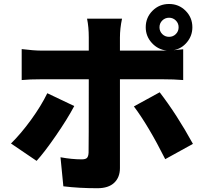

<svg xmlns="http://www.w3.org/2000/svg" viewBox="-20 -907 1040 981"><path d="M221.7 -430.7 359.4 -365.2Q324.2 -298.8 265.6 -213.9Q207 -128.9 167 -85L36.1 -173.8Q86.9 -223.6 138.7 -294.9Q190.4 -366.2 221.7 -430.7ZM809.1 -802.2Q794.9 -788.1 794.9 -767.6Q794.9 -747.1 809.1 -732.9Q823.2 -718.8 843.8 -718.8Q864.3 -718.8 878.4 -732.9Q892.6 -747.1 892.6 -767.6Q892.6 -788.1 878.4 -802.2Q864.3 -816.4 843.8 -816.4Q823.2 -816.4 809.1 -802.2ZM808.6 -502H592.8V-47.9Q592.8 -1 563.5 26.9Q534.2 54.7 477.5 54.7Q382.8 54.7 303.7 44.9L289.1 -103.5Q346.7 -92.8 397.5 -92.8Q417 -92.8 424.3 -100.1Q431.6 -107.4 432.6 -127Q433.6 -155.3 433.6 -502H193.4Q129.9 -502 90.8 -498V-656.2Q153.3 -648.4 193.4 -648.4H433.6V-715.8Q433.6 -769.5 424.8 -811.5H603.5Q592.8 -761.7 592.8 -714.8V-648.4H807.6H833Q787.1 -653.3 755.9 -687.5Q724.6 -721.7 724.6 -767.6Q724.6 -817.4 759.3 -852.1Q793.9 -886.7 843.8 -886.7Q893.6 -886.7 928.2 -852.1Q962.9 -817.4 962.9 -767.6Q962.9 -724.6 935.5 -691.4Q908.2 -658.2 867.2 -650.4Q873 -651.4 890.6 -652.8Q908.2 -654.3 916 -655.3V-498Q870.1 -502 808.6 -502ZM664.1 -363.3 795.9 -435.5Q883.8 -321.3 965.8 -171.9L824.2 -93.8Q738.3 -264.6 664.1 -363.3Z"/></svg>

Font: GenEi Gothic M Heavy
Style: Regular
Weight: 800
Designer: o_tamon (Modified); [Source Han Sans]
Ryoko NISHIZUKA  (kana & ideographs); Paul D. Hunt (Latin, Greek & Cyrillic); Wenl
Version: Version 1.1a;Original Version 1.004